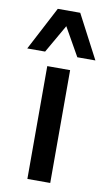

<svg xmlns="http://www.w3.org/2000/svg" viewBox="-105 -864 512 910"><g transform="rotate(10 151.0 -409.5)"><path d="M205 -819 315 -609H228L151 -745L73 -609H-13L97 -819ZM95 0V-543H205V0Z"/></g></svg>

Font: Martel Sans DemiBold
Style: Regular
Weight: 600
Designer: Dan Reynolds and Mathieu Réguer
Foundry: Dan Reynolds and Mathieu Réguer
Version: Version 1.001;PS 001.001;hotconv 1.0.70;makeotf.lib2.5.58329